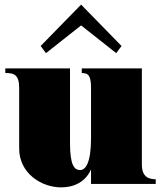

<svg xmlns="http://www.w3.org/2000/svg" viewBox="-20 -796 702 831"><path d="M245 15C299 15 350 -8 374 -63V0H654V-20C628 -21 594 -26 594 -84V-500H334V-480C359 -479 374 -474 374 -416V-198C374 -88 349 -60 327 -60C303 -60 283 -78 283 -176V-500H3V-480C39 -480 63 -474 63 -416V-153C63 -47 158 15 245 15ZM506 -597 331 -776 156 -597 179 -566 331 -686 483 -566Z"/></svg>

Font: Sprat Condensed Black
Style: Regular
Weight: 900
Designer: Ethan Nakache
Foundry: Collletttivo
Version: Version 2.000;Glyphs 3.2 (3217)